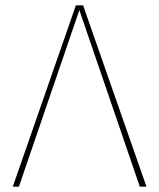

<svg xmlns="http://www.w3.org/2000/svg" viewBox="-20 -701 597 721"><path d="M530 0H505L278 -663L51 0H28L265 -681H292Z"/></svg>

Font: Fira Sans Thin
Style: Regular
Weight: 100
Designer: bBox Type GmbH & Carrois Corporate GbR & Edenspiekermann AG
Foundry: bBox Type GmbH & Carrois Corporate GbR & Edenspiekermann AG
Version: Version 4.301